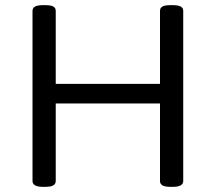

<svg xmlns="http://www.w3.org/2000/svg" viewBox="-20 -722 836 744"><path d="M147 2Q125 2 115.5 -4Q106 -10 106 -20V-680Q106 -691 115.5 -696.5Q125 -702 147 -702H155Q178 -702 187 -696.5Q196 -691 196 -680V-397H600V-680Q600 -691 609 -696.5Q618 -702 641 -702H649Q671 -702 680.5 -696.5Q690 -691 690 -680V-20Q690 -10 680.5 -4Q671 2 649 2H641Q618 2 609 -4Q600 -10 600 -20V-321H196V-20Q196 -10 187 -4Q178 2 155 2Z"/></svg>

Font: Asap Semi Expanded
Style: Regular
Weight: 400
Width: 6
Designer: Pablo Cosgaya
Foundry: Omnibus-Type
Version: Version 3.001; ttfautohint (v1.8.4.7-5d5b)